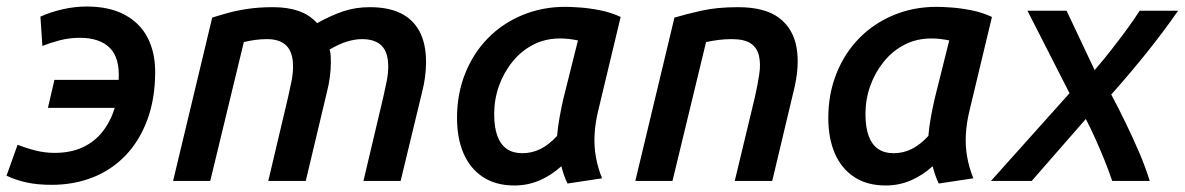

<svg xmlns="http://www.w3.org/2000/svg" viewBox="-35 -555 3634 589"><path d="M123 12Q79 12 45.5 4.5Q12 -3 -15 -16L19 -111Q47 -100 75 -93Q103 -86 132 -86Q182 -86 218.5 -103Q255 -120 279.5 -151Q304 -182 317 -224H112L132 -310H329Q329 -310 329 -310Q329 -310 329 -310Q333 -377 302 -408Q271 -439 210 -439Q177 -439 147 -431Q117 -423 95 -414L89 -504Q120 -518 157 -526.5Q194 -535 231 -535Q301 -535 348 -509.5Q395 -484 418 -439Q441 -394 441 -335Q441 -252 417 -187.5Q393 -123 350.5 -78.5Q308 -34 250 -11Q192 12 123 12Z M496 0 616 -501Q638 -508 665 -515.5Q692 -523 726.5 -528Q761 -533 803 -533Q847 -533 880.5 -521.5Q914 -510 938 -484Q981 -508 1018.5 -520.5Q1056 -533 1100 -533Q1156 -533 1194 -514.5Q1232 -496 1252 -458.5Q1272 -421 1272 -364Q1272 -343 1269 -319.5Q1266 -296 1260 -273L1194 0H1080L1141 -258Q1146 -280 1151 -304.5Q1156 -329 1156 -351Q1156 -394 1136 -414.5Q1116 -435 1075 -435Q1054 -435 1029.5 -427.5Q1005 -420 976 -403Q979 -393 979.5 -383.5Q980 -374 980 -364Q980 -343 977 -319.5Q974 -296 968 -273L903 0H788L849 -258Q854 -280 859 -304.5Q864 -329 864 -351Q864 -394 844 -414.5Q824 -435 784 -435Q765 -435 747.5 -432.5Q730 -430 713 -426L610 0Z M1543 14Q1486 14 1446.5 -12Q1407 -38 1387 -84.5Q1367 -131 1367 -193Q1367 -267 1392 -329.5Q1417 -392 1461.5 -437.5Q1506 -483 1567 -508.5Q1628 -534 1699 -534Q1716 -534 1744.5 -532Q1773 -530 1806 -523.5Q1839 -517 1869 -503L1800 -215Q1791 -178 1789 -142.5Q1787 -107 1793 -73.5Q1799 -40 1812 -8L1706 8Q1700 -4 1695.5 -17Q1691 -30 1687 -45Q1656 -17 1620 -1.5Q1584 14 1543 14ZM1567 -85Q1597 -85 1623 -98Q1649 -111 1674 -138Q1676 -164 1681.5 -194.5Q1687 -225 1693 -251L1738 -431Q1723 -434 1710.5 -435.5Q1698 -437 1683 -437Q1638 -437 1601 -418Q1564 -399 1537 -365.5Q1510 -332 1495.5 -291Q1481 -250 1481 -205Q1481 -164 1491 -137.5Q1501 -111 1520 -98Q1539 -85 1567 -85Z M1914 0 2034 -501Q2071 -512 2118 -522.5Q2165 -533 2229 -533Q2311 -533 2354.5 -500.5Q2398 -468 2408.5 -409.5Q2419 -351 2399 -273L2334 0H2219L2281 -258Q2289 -294 2294 -326Q2299 -358 2293.5 -383Q2288 -408 2268.5 -421.5Q2249 -435 2209 -435Q2189 -435 2169.5 -432.5Q2150 -430 2131 -426L2028 0Z M2682 14Q2625 14 2585.5 -12Q2546 -38 2526 -84.5Q2506 -131 2506 -193Q2506 -267 2531 -329.5Q2556 -392 2600.5 -437.5Q2645 -483 2706 -508.5Q2767 -534 2838 -534Q2855 -534 2883.5 -532Q2912 -530 2945 -523.5Q2978 -517 3008 -503L2939 -215Q2930 -178 2928 -142.5Q2926 -107 2932 -73.5Q2938 -40 2951 -8L2845 8Q2839 -4 2834.5 -17Q2830 -30 2826 -45Q2795 -17 2759 -1.5Q2723 14 2682 14ZM2706 -85Q2736 -85 2762 -98Q2788 -111 2813 -138Q2815 -164 2820.5 -194.5Q2826 -225 2832 -251L2877 -431Q2862 -434 2849.5 -435.5Q2837 -437 2822 -437Q2777 -437 2740 -418Q2703 -399 2676 -365.5Q2649 -332 2634.5 -291Q2620 -250 2620 -205Q2620 -164 2630 -137.5Q2640 -111 2659 -98Q2678 -85 2706 -85Z M3005 0 3246 -269 3117 -522H3237L3323 -340Q3350 -371 3374.5 -402.5Q3399 -434 3421.5 -464.5Q3444 -495 3461 -522H3579Q3536 -460 3484 -395Q3432 -330 3374 -265Q3397 -222 3418.5 -177.5Q3440 -133 3459 -89Q3478 -45 3492 0H3377Q3366 -32 3352.5 -65.5Q3339 -99 3324.5 -131Q3310 -163 3296 -190L3130 0Z"/></svg>

Font: Ubuntu Sans SemiBold
Style: Italic
Weight: 600
Italic angle: -13.5°
Designer: Dalton Maag Ltd
Foundry: Dalton Maag Ltd
Version: Version 1.006